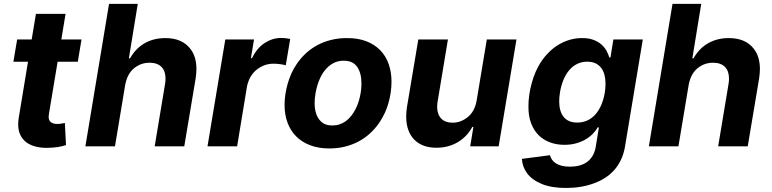

<svg xmlns="http://www.w3.org/2000/svg" viewBox="-20 -747 3940 980"><path d="M219.5 7.8Q187.1 7.8 160.2 0.7Q133.2 -6.4 113.8 -21.1Q94.5 -35.9 83.6 -58.6Q72.8 -81.3 72.8 -112.2Q72.8 -128.9 76 -147.7L122.9 -431.8H48.3L67.5 -545.5H141.7L163.4 -676.1H314.6L293 -545.5H396L377.1 -431.8H274.1L230.1 -167.6Q228.3 -157.7 228.3 -151.3Q228.3 -114.3 272.7 -114.3Q278.4 -114.3 284.6 -114.9Q290.8 -115.4 297.9 -116.8L311.1 -119.3L316.8 -6.7Q298.7 0 274.5 3.6Q250.4 7.1 219.5 7.8Z M920.5 0H769.5L822.8 -320.3Q824.9 -334.2 824.9 -345.9Q824.9 -364.3 820 -379.3Q815 -394.2 804.9 -404.8Q794.7 -415.5 779.3 -421.2Q763.8 -426.8 742.9 -426.8Q698.9 -426.8 664.4 -398.8Q630.3 -371.1 619.3 -315.3L566.8 0H415.8L536.6 -727.3H683.2L637.8 -449.2H643.8Q656.6 -472.3 674.2 -491.3Q691.8 -510.3 714.3 -524Q736.9 -537.6 764.2 -545.1Q791.5 -552.6 824.2 -552.6Q909.1 -552.6 951.3 -498.2Q982.6 -458.5 982.6 -394.5Q982.6 -383.5 981.5 -371.6Q980.5 -359.7 978.7 -347.3Z M1190.3 0H1039.1L1130 -545.5H1276.6L1260.7 -450.3H1266.3Q1292.6 -503.2 1331.7 -528.1Q1371.4 -553.3 1414.8 -553.3Q1437.1 -553.3 1461.3 -548.3L1438.6 -413.7Q1426.8 -417.3 1409.4 -419.6Q1392 -421.9 1375.7 -421.9Q1329.9 -421.9 1292.3 -393.1Q1254.3 -364.3 1241.1 -308.6Z M1660.9 10.7Q1605.5 10.7 1562.9 -5.7Q1520.2 -22 1491.3 -51.3Q1462.4 -80.6 1447.4 -121.3Q1432.5 -161.9 1432.5 -210.9Q1432.5 -263.1 1447.8 -317.8Q1455.6 -345.5 1467 -371.1Q1478.3 -396.7 1494.3 -420.1Q1514.6 -449.9 1540.8 -474.4Q1567.1 -498.9 1599.4 -516.3Q1631.7 -533.7 1669.6 -543.1Q1707.4 -552.6 1750.4 -552.6Q1806.8 -552.9 1849.4 -536.6Q1892 -520.2 1920.8 -490.6Q1949.6 -460.9 1964 -419.9Q1978.3 -378.9 1978.3 -330.3Q1978.3 -276.6 1963.2 -222.7Q1948.2 -168.7 1916.9 -122.2Q1896.7 -92.3 1870.4 -67.8Q1844.1 -43.3 1812 -25.9Q1779.8 -8.5 1742 1.1Q1704.2 10.7 1660.9 10.7ZM1676.1 -106.5Q1696.4 -106.5 1713.6 -112.4Q1730.8 -118.3 1745.4 -128.9Q1759.9 -139.6 1772 -154.7Q1784.1 -169.7 1793.7 -187.9Q1801.5 -202.8 1807.4 -219.5Q1813.2 -236.2 1817.1 -253.4Q1821 -270.6 1823 -288Q1824.9 -305.4 1824.9 -321.7Q1824.9 -374.3 1802.9 -405.9Q1781.2 -437.1 1735.1 -437.1Q1704.5 -437.5 1680.2 -424Q1655.9 -410.5 1637.8 -387.6Q1619.7 -364.7 1607.8 -334Q1595.9 -303.3 1590.2 -269.2Q1585.9 -244 1585.9 -221.6Q1585.9 -158.4 1617.5 -127.8Q1638.8 -106.5 1676.1 -106.5Z M2207.4 7.1Q2133.9 7.1 2093.4 -35.5Q2053.3 -78.5 2053.3 -150.9Q2053.3 -162.3 2054.2 -174Q2055 -185.7 2056.8 -198.2L2115.1 -545.5H2266.3L2213.1 -225.1Q2212.4 -218.8 2211.8 -212.9Q2211.3 -207 2211.3 -201.3Q2211.3 -164.1 2231.5 -142.4Q2251.8 -120.7 2290.5 -120.7Q2331.3 -120.7 2367.2 -149.1Q2402.3 -177.2 2412.6 -232.2L2464.8 -545.5H2616.1L2525.2 0H2380L2396.3 -99.1H2390.6Q2378.2 -75.6 2360.1 -56.3Q2342 -36.9 2318.9 -22.7Q2295.8 -8.5 2267.8 -0.7Q2239.7 7.1 2207.4 7.1Z M2869.3 212.4Q2795.8 212.4 2746.4 192.5Q2695.3 171.2 2670.6 137.8Q2646 104.4 2643.8 63.9L2787.3 45.1Q2790.1 57.2 2797.4 67.8Q2804.7 78.5 2816.9 86.5Q2829.2 94.5 2847.1 99.1Q2865.1 103.7 2889.6 103.7Q2914.8 103.7 2936.8 98Q2958.8 92.3 2975.9 80.1Q2992.9 67.8 3004.4 48.8Q3016 29.8 3020.6 3.2L3036.9 -96.6H3030.5Q3021 -79.5 3005.3 -63.6Q2989.7 -47.6 2968.4 -35.2Q2947.1 -22.7 2920.1 -15.3Q2893.1 -7.8 2860.8 -7.8Q2821.7 -7.8 2788 -20.1Q2754.3 -32.3 2729.6 -56.6Q2704.9 -81 2690.9 -117.7Q2676.8 -154.5 2677.2 -204.2Q2677.2 -261 2693.5 -321Q2710.2 -382.8 2739.7 -428.6Q2761 -460.9 2785.9 -484.4Q2810.7 -507.8 2837.9 -522.9Q2865.1 -538 2893.5 -545.3Q2921.9 -552.6 2950.6 -552.6Q2983.7 -552.9 3007.8 -544Q3032 -535.2 3048.7 -520.8Q3065.3 -506.4 3075.3 -488.6Q3085.2 -470.9 3089.8 -453.8H3095.9L3110.8 -545.5H3261L3169.4 5.3Q3163 40.5 3149.1 69.4Q3135.3 98.4 3114.9 121.3Q3094.5 144.2 3068.2 161Q3041.9 177.9 3011 188.9Q2947.1 212.4 2869.3 212.4ZM2926.1 -121.4Q2980.8 -121.4 3017.4 -161.2Q3054.3 -201.3 3067.1 -274.5Q3068.9 -286.6 3069.8 -297.6Q3070.7 -308.6 3070.7 -318.9Q3070.7 -344.1 3065.2 -365.1Q3059.7 -386 3048.1 -400.9Q3036.6 -415.8 3019 -424Q3001.4 -432.2 2977.3 -432.2Q2948.9 -432.2 2925.6 -420.6Q2902.3 -409.1 2884.8 -388.1Q2867.2 -367.2 2855.5 -338.2Q2843.7 -309.3 2838.1 -274.5Q2836.3 -262.4 2835.2 -251.2Q2834.2 -240.1 2834.2 -229.8Q2834.2 -205.3 2839.7 -185.2Q2845.2 -165.1 2856.4 -150.9Q2867.5 -136.7 2884.9 -129.1Q2902.3 -121.4 2926.1 -121.4Z M3796.5 0H3645.6L3698.9 -320.3Q3701 -334.2 3701 -345.9Q3701 -364.3 3696 -379.3Q3691.1 -394.2 3680.9 -404.8Q3670.8 -415.5 3655.4 -421.2Q3639.9 -426.8 3619 -426.8Q3574.9 -426.8 3540.5 -398.8Q3506.4 -371.1 3495.4 -315.3L3442.8 0H3291.9L3412.6 -727.3H3559.3L3513.8 -449.2H3519.9Q3532.7 -472.3 3550.2 -491.3Q3567.8 -510.3 3590.4 -524Q3612.9 -537.6 3640.3 -545.1Q3667.6 -552.6 3700.3 -552.6Q3785.2 -552.6 3827.4 -498.2Q3858.7 -458.5 3858.7 -394.5Q3858.7 -383.5 3857.6 -371.6Q3856.5 -359.7 3854.8 -347.3Z"/></svg>

Font: Linik Sans
Style: Bold Italic
Weight: 700
Italic angle: 9°
Designer: Fonts by Rasmus Andersson / Changes by Cristiano Sobral with parts from Marc Monis
Foundry: rsms
Version: Version 3.020; ttfautohint (v1.6)